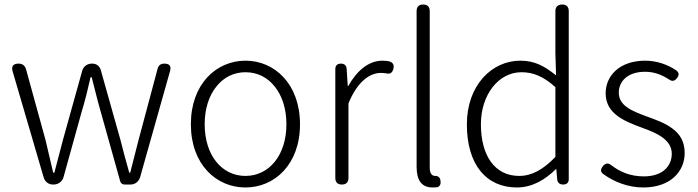

<svg xmlns="http://www.w3.org/2000/svg" viewBox="-20 -815 3083 848"><path d="M104 -267 173 -31C179 -12 194 0 214 0H217C238 0 256 -14 261 -34L340 -319C356 -371 368 -421 380 -474H385C399 -421 410 -372 425 -321L511 -14C513 -6 521 0 530 0H552H556C577 0 593 -13 599 -33L731 -501C737 -523 729 -534 706 -534C690 -534 680 -527 676 -511L592 -197C579 -146 567 -100 555 -52H551C537 -100 525 -146 512 -197L425 -506C420 -523 406 -534 388 -534H385C365 -534 348 -521 343 -502L258 -197C245 -146 233 -100 220 -52H215C204 -100 193 -146 181 -197L95 -509C90 -526 79 -534 62 -534C38 -534 29 -522 36 -499Z M895 -473C851 -425 823 -355 823 -266C823 -89 935 13 1064 13C1193 13 1305 -89 1305 -266C1305 -355 1277 -425 1233 -473C1189 -521 1129 -547 1064 -547C1000 -547 939 -521 895 -473ZM935 -432C967 -473 1012 -496 1064 -496C1117 -496 1162 -473 1194 -432C1226 -392 1245 -335 1245 -266C1245 -130 1169 -38 1064 -38C959 -38 884 -130 884 -266C884 -335 903 -392 935 -432Z M1519 -179V-358C1559 -457 1615 -493 1662 -493C1671 -493 1679 -492 1686 -491C1704 -486 1714 -495 1718 -513C1721 -528 1716 -538 1702 -543C1692 -546 1681 -547 1669 -547C1607 -547 1555 -501 1518 -435H1516L1511 -511C1510 -526 1501 -534 1486 -534C1470 -534 1461 -526 1461 -510V-267V-29C1461 -10 1471 0 1490 0C1509 0 1519 -10 1519 -29Z M1820 -437V-79C1820 -17 1843 13 1891 13C1899 13 1906 12 1911 12C1925 8 1928 -5 1925 -20C1923 -31 1914 -39 1903 -38C1903 -38 1902 -38 1902 -38C1888 -38 1878 -49 1878 -73V-434V-766C1878 -785 1868 -795 1849 -795C1830 -795 1820 -785 1820 -766Z M2492 -596V-766C2492 -785 2482 -795 2463 -795C2444 -795 2433 -785 2433 -766V-579L2436 -482C2385 -523 2342 -547 2278 -547C2152 -547 2042 -438 2042 -266C2042 -86 2129 13 2263 13C2333 13 2391 -24 2435 -68H2437L2441 -23C2442 -8 2452 0 2467 0C2483 0 2492 -8 2492 -24V-397ZM2433 -199V-122C2380 -67 2330 -38 2273 -38C2165 -38 2104 -128 2104 -266C2104 -397 2182 -496 2283 -496C2334 -496 2380 -478 2433 -430V-276Z M2949 -248C2917 -272 2874 -287 2833 -302C2771 -325 2713 -348 2713 -406C2713 -454 2750 -498 2829 -498C2871 -498 2904 -484 2935 -464C2949 -454 2960 -457 2970 -470C2980 -483 2980 -494 2967 -504C2929 -530 2880 -547 2830 -547C2717 -547 2655 -481 2655 -403C2655 -311 2740 -279 2818 -250C2879 -228 2947 -199 2947 -136C2947 -81 2906 -36 2824 -36C2763 -36 2718 -56 2679 -86C2665 -97 2653 -94 2642 -80C2632 -67 2631 -56 2645 -46C2692 -12 2753 13 2822 13C2881 13 2927 -5 2957 -32C2988 -60 3004 -98 3004 -139C3004 -191 2982 -224 2949 -248Z"/></svg>

Font: GenSenRounded2 TW L
Style: Regular
Weight: 300
Version: Version 2.100;PS 2.1;hotconv 16.6.51;makeotf.lib2.5.65220 DE